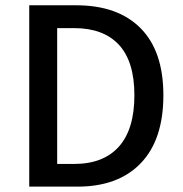

<svg xmlns="http://www.w3.org/2000/svg" viewBox="-20 -695 680 715"><path d="M88.9 0V-675.3H263.7Q418.9 -675.3 503.7 -589.8Q588.4 -504.4 588.4 -340.3Q588.4 -174.8 504.4 -87.4Q420.4 0 269 0ZM192.9 -84.5H256.3Q365.2 -84.5 422.9 -149.2Q480.5 -213.9 480.5 -340.3Q480.5 -465.8 422.9 -528.1Q365.2 -590.3 256.3 -590.3H192.9Z"/></svg>

Font: Akatab SemiBold
Style: Regular
Weight: 600
Designer: SIL Global
Foundry: SIL Global
Version: Version 4.100